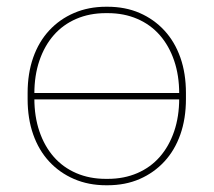

<svg xmlns="http://www.w3.org/2000/svg" viewBox="-20 -545 634 570"><path d="M295 5H299Q352 5 394.5 -13.5Q437 -32 468 -65.5Q499 -99 515.5 -146Q532 -193 532 -251V-269Q532 -327 515.5 -374Q499 -421 468 -454.5Q437 -488 394.5 -506.5Q352 -525 299 -525H295Q243 -525 200 -506.5Q157 -488 126 -454.5Q95 -421 78.5 -374Q62 -327 62 -269V-251Q62 -193 78.5 -146Q95 -99 126 -65.5Q157 -32 200 -13.5Q243 5 295 5ZM294 -14Q246 -14 206.5 -31Q167 -48 139.5 -79.5Q112 -111 97 -155Q82 -199 82 -253V-267Q82 -321 97 -365Q112 -409 139.5 -440.5Q167 -472 206.5 -489Q246 -506 294 -506H300Q348 -506 387.5 -489Q427 -472 454.5 -440.5Q482 -409 497 -365Q512 -321 512 -267V-253Q512 -199 497 -155Q482 -111 454.5 -79.5Q427 -48 387.5 -31Q348 -14 300 -14ZM76 -269V-250H520V-269Z"/></svg>

Font: Fixel Variable
Style: Regular
Weight: 100
Width: 3
Designer: AlfaBravo + MacPaw
Foundry: Kyrylo Tkachov, Marchela Mozhyna, Serhii Makarenko, Maria Weinstein, Zakhar Kryvoshyya
Version: Version 1.211